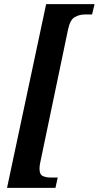

<svg xmlns="http://www.w3.org/2000/svg" viewBox="-20 -780 477 928"><path d="M14 128 203 -760H437L425 -710H390Q364 -710 341.5 -697.5Q319 -685 309 -638L174 8Q171 21 171 36Q171 63 186.5 70.5Q202 78 224 78H259L248 128Z"/></svg>

Font: Noto Serif ExtraCondensed
Style: Bold Italic
Weight: 700
Width: 2
Italic angle: -12°
Designer: Monotype Design Team
Foundry: Monotype Imaging Inc.
Version: Version 2.013; ttfautohint (v1.8.4.7-5d5b)